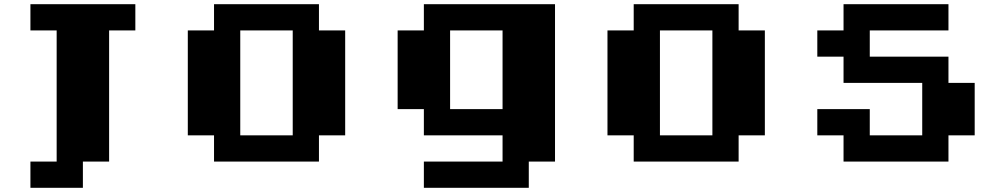

<svg xmlns="http://www.w3.org/2000/svg" viewBox="-20 -770 4790 915"><path d="M125 -750H625V-625H500V0H375V125H125V0H250V-625H125Z M1000 -750H1500V-625H1625V-125H1500V0H1000V-125H875V-625H1000ZM1125 -625V-125H1375V-625Z M2000 -750H2625V0H2500V125H2000V0H2375V-125H2000V-250H1875V-625H2000ZM2125 -625V-250H2375V-625Z M3000 -750H3500V-625H3625V-125H3500V0H3000V-125H2875V-625H3000ZM3125 -625V-125H3375V-625Z M4000 -750H4500V-625H4125V-500H4500V-375H4625V-125H4500V0H4000V-125H3875V-250H4125V-125H4375V-375H4000V-500H3875V-625H4000Z"/></svg>

Font: Dogica Pixel
Style: Bold
Weight: 700
Designer: Roberto Mocci
Version: Version 001.000